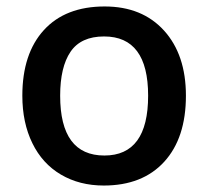

<svg xmlns="http://www.w3.org/2000/svg" viewBox="-20 -570 651 600"><path d="M561 -271Q561 -138.7 493.2 -64.5Q425.3 9.8 304.2 9.8Q228.5 9.8 170.4 -24.4Q112.3 -58.6 81.1 -122.6Q49.8 -186.5 49.8 -271Q49.8 -402.3 117.2 -476.1Q184.6 -549.8 307.1 -549.8Q424.3 -549.8 492.7 -474.4Q561 -398.9 561 -271ZM168 -271Q168 -84 306.2 -84Q442.9 -84 442.9 -271Q442.9 -456.1 305.2 -456.1Q232.9 -456.1 200.4 -408.2Q168 -360.4 168 -271Z"/></svg>

Font: f4_21440          
Style: Regular
Weight: 600
Foundry: Ascender Corporation
Version: Version 1.10